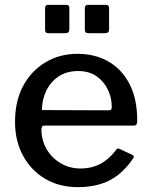

<svg xmlns="http://www.w3.org/2000/svg" viewBox="-20 -762 622 792"><path d="M151 -228Q151 -183 172.5 -146.5Q194 -110 230.5 -88.5Q267 -67 312 -67Q358 -67 394 -86Q430 -105 460 -145Q463 -149 466 -149.5Q469 -150 475 -147L526 -123Q537 -118 528 -107Q500 -66 466.5 -40Q433 -14 392 -2Q351 10 301 10Q225 10 167 -24Q109 -58 75.5 -119Q42 -180 42 -259Q42 -346 76 -408.5Q110 -471 168.5 -505.5Q227 -540 299 -540Q373 -540 428.5 -507.5Q484 -475 515 -414Q546 -353 546 -266Q546 -257 544 -250.5Q542 -244 531 -244H161Q156 -244 153.5 -239.5Q151 -235 151 -228ZM424 -307Q435 -307 438 -310Q441 -313 441 -321Q441 -359 424.5 -393Q408 -427 377.5 -448Q347 -469 302 -469Q255 -469 221.5 -446.5Q188 -424 170.5 -387Q153 -350 153 -308ZM266 -729V-642Q266 -633 262 -629Q258 -625 247 -625H182Q172 -625 169 -628.5Q166 -632 166 -640V-728Q166 -742 178 -742H254Q266 -742 266 -729ZM430 -729V-642Q430 -633 426 -629Q422 -625 411 -625H346Q336 -625 333 -628.5Q330 -632 330 -640V-728Q330 -742 342 -742H418Q430 -742 430 -729Z"/></svg>

Font: Libre Franklin Medium
Style: Regular
Weight: 500
Designer: Pablo Impallari, Rodrigo Fuenzalida, Nhung Nguyen
Foundry: Impallari Type
Version: Version 3.000